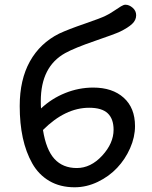

<svg xmlns="http://www.w3.org/2000/svg" viewBox="-20 -775 648 818"><path d="M297.9 22.9Q236.3 22.9 190.4 -3.9Q144.5 -30.8 117.4 -78.9Q90.3 -127 77.1 -188Q64 -249 64 -323.2Q64 -435.5 107.4 -513.4Q150.9 -591.3 231.9 -631.8Q270.5 -649.9 340.3 -673.8Q410.2 -697.8 430.2 -708Q446.8 -715.8 465.1 -728.3Q483.4 -740.7 495.1 -747.8Q506.8 -754.9 514.2 -754.9Q530.3 -754.9 545.2 -741.9Q560.1 -729 560.1 -710Q560.1 -689 542.7 -672.9Q525.4 -656.7 491.2 -640.1Q469.7 -629.9 384.3 -600.6Q298.8 -571.3 257.8 -548.8Q153.8 -491.2 153.8 -344.2Q153.8 -322.8 154.8 -313Q200.2 -355.5 258.1 -378.7Q315.9 -401.9 377 -401.9Q459 -401.9 507.1 -358.6Q555.2 -315.4 555.2 -237.8Q555.2 -190.9 534.4 -143.8Q513.7 -96.7 479.2 -60.1Q444.8 -23.4 396.7 -0.2Q348.6 22.9 297.9 22.9ZM359.9 -315.9Q257.8 -315.9 163.1 -221.2Q176.3 -137.2 211.9 -98.1Q247.6 -59.1 307.1 -59.1Q366.7 -59.1 415.3 -111.8Q463.9 -164.6 463.9 -222.2Q463.9 -268.6 439 -292.2Q414.1 -315.9 359.9 -315.9Z"/></svg>

Font: Shantell Sans Irregular
Style: Regular
Weight: 400
Designer: Stephen Nixon, Anya Danilova, Shantell Martin
Foundry: Arrow Type
Version: Version 1.006;[9816181b4]